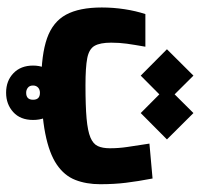

<svg xmlns="http://www.w3.org/2000/svg" viewBox="-32 -498 651 626"><g transform="rotate(90 293.0 -185.5)"><path d="M248.5 4.9Q158.7 4.9 105.2 -13.9Q51.8 -32.7 28.3 -75.9Q4.9 -119.1 4.9 -192.4Q4.9 -230 10.5 -266.6Q16.1 -303.2 26.4 -334.5H132.8Q126.5 -298.8 123 -274.2Q119.6 -249.5 119.6 -223.1Q119.6 -187 129.9 -168.9Q140.1 -150.9 169.9 -145Q199.7 -139.2 258.3 -139.2Q326.2 -139.2 366.9 -142.8Q407.7 -146.5 428.7 -155.3Q449.7 -164.1 456.8 -179.4Q463.9 -194.8 463.9 -218.8Q463.9 -247.6 459.7 -275.4Q455.6 -303.2 448.7 -347.7L562.5 -357.9Q571.8 -309.1 576.4 -271Q581.1 -232.9 581.1 -187Q581.1 -141.6 567.1 -106Q553.2 -70.3 517.1 -45.7Q481 -21 416 -8.1Q351.1 4.9 248.5 4.9ZM349.1 -319.3 263.2 -404.8 349.1 -491.2 435.1 -404.8ZM227.1 -319.3 141.1 -404.8 227.1 -491.2 313 -404.8ZM282.7 119.6Q244.1 119.6 219.2 95.7Q194.3 71.8 194.3 31.7Q194.3 -8.4 220 -32.3Q245.6 -56.2 282.7 -56.2Q320.3 -56.2 345.9 -33.3Q371.6 -10.5 371.6 31.7Q371.6 73.2 345.9 96.4Q320.3 119.6 282.7 119.6ZM282.9 54.2Q305.7 54.2 305.7 31.7Q305.7 9.3 283.2 9.3Q272.5 9.3 265.9 15.4Q259.3 21.6 259.3 31.9Q259.3 43 266.4 48.6Q273.4 54.2 282.9 54.2Z"/></g></svg>

Font: Cascadia Mono
Style: Regular
Weight: 400
Monospace: yes
Designer: Aaron Bell
Foundry: Saja Typeworks
Version: Version 2404.023